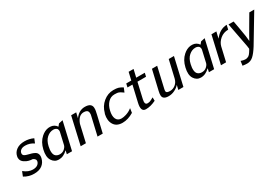

<svg xmlns="http://www.w3.org/2000/svg" viewBox="64 -1649 4146 2867"><g transform="rotate(-30 2137.5 -215.5)"><path d="M36 -39 67 -117Q143 -55 220 -55Q276 -55 306 -79.5Q336 -104 338 -139Q339 -157 324.5 -171.5Q310 -186 292 -192Q265 -192 229.5 -200.5Q194 -209 157.5 -234Q121 -259 113 -295Q106 -320 113 -346Q126 -408 179.5 -446Q233 -484 319 -484Q399 -484 470 -450L440 -377Q373 -423 296 -423Q248 -423 222 -404Q196 -385 191 -358Q182 -321 219 -303Q235 -295 267.5 -287Q300 -279 326.5 -271Q353 -263 378 -248.5Q403 -234 413 -205.5Q423 -177 413 -136Q397 -69 345 -30Q293 9 207 9Q112 9 36 -39Z M503 -237Q529 -352 605 -419Q662 -470 727 -479Q749 -481 760 -480Q830 -477 869 -419L900 -457L970 -472L861 0H771L779 -35L781 -45L784 -61Q713 10 630 10Q558 10 516.5 -55Q475 -120 503 -237ZM595 -240Q581 -183 586 -136Q591 -91 618 -71Q645 -51 683 -51Q731 -51 763.5 -80.5Q796 -110 803 -140Q825 -231 849 -341Q855 -368 840 -395Q816 -419 778 -419Q718 -419 666.5 -374Q615 -329 595 -240Z M1010 0 1118 -472H1205L1184 -382Q1254 -479 1356 -479Q1469 -479 1473 -396Q1474 -382 1472.5 -367.5Q1471 -353 1469 -343Q1467 -333 1463 -315Q1459 -297 1457 -286Q1429 -168 1390 1H1300L1373 -314Q1377 -333 1378 -339Q1380 -372 1372 -387Q1358 -418 1301 -418Q1212 -418 1168 -296L1100 0Z M1564 -237Q1564 -239 1569 -248Q1596 -353 1675 -418Q1754 -483 1850 -483Q1904 -483 1934 -474.5Q1964 -466 2007 -439L1977 -367Q1969 -372 1953.5 -383Q1938 -394 1930.5 -398.5Q1923 -403 1909 -409Q1895 -415 1877 -417Q1859 -419 1834 -419Q1767 -419 1720.5 -370Q1674 -321 1656 -242Q1636 -159 1659 -107Q1683 -54 1748 -54Q1782 -54 1828 -68Q1839 -72 1848.5 -75.5Q1858 -79 1866.5 -83Q1875 -87 1880 -89.5Q1885 -92 1894 -97.5Q1903 -103 1905.5 -104.5Q1908 -106 1919 -114Q1930 -122 1933 -124L1922 -49Q1824 10 1730 10Q1627 10 1583.5 -61Q1540 -132 1564 -237Z M2054 -411 2068 -472H2155L2186 -605H2271L2240 -472H2388L2374 -411H2226L2165 -145Q2144 -56 2196 -56Q2215 -56 2235 -61Q2248 -65 2264.5 -73.5Q2281 -82 2291.5 -88.5Q2302 -95 2305 -95Q2305 -86 2305.5 -66Q2306 -46 2306 -36Q2214 9 2132 9Q2042 9 2076 -135L2140 -411Z M2431 -133 2510 -470H2600L2520 -122Q2518 -116 2517 -108L2516 -99Q2512 -82 2516 -72Q2522 -47 2581 -47Q2633 -47 2675 -81.5Q2717 -116 2731 -175L2800 -471H2890L2781 1H2693L2711 -76Q2676 -37 2626.5 -13.5Q2577 10 2524 10Q2425 10 2422 -60Q2420 -87 2431 -133Z M2953 -237Q2979 -352 3055 -419Q3112 -470 3177 -479Q3199 -481 3210 -480Q3280 -477 3319 -419L3350 -457L3420 -472L3311 0H3221L3229 -35L3231 -45L3234 -61Q3163 10 3080 10Q3008 10 2966.5 -55Q2925 -120 2953 -237ZM3045 -240Q3031 -183 3036 -136Q3041 -91 3068 -71Q3095 -51 3133 -51Q3181 -51 3213.5 -80.5Q3246 -110 3253 -140Q3275 -231 3299 -341Q3305 -368 3290 -395Q3266 -419 3228 -419Q3168 -419 3116.5 -374Q3065 -329 3045 -240Z M3429 0 3537 -472H3622L3606 -406Q3604 -399 3603 -390L3597 -361Q3680 -476 3805 -481L3788 -407Q3705 -406 3647 -356.5Q3589 -307 3573 -243L3517 0Z M3831 -472Q3845 -472 3875 -471.5Q3905 -471 3919 -471L3942 -344Q3975 -160 3977 -103Q3984 -118 4018 -177.5Q4052 -237 4087 -296.5Q4122 -356 4155.5 -413.5Q4189 -471 4190 -472H4275L3991 1Q3933 93 3887 133.5Q3841 174 3783 174Q3746 174 3704 167L3715 90Q3756 105 3785 106Q3808 108 3829 99Q3850 93 3868 72Q3886 51 3909 12Q3916 2 3917 -4Q3917 -9 3910 -56Z"/></g></svg>

Font: Coval
Style: Book Italic
Weight: 350
Foundry: Context Ltd
Version: Version 001.000